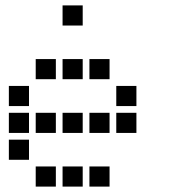

<svg xmlns="http://www.w3.org/2000/svg" viewBox="-20 -708 640 715"><path d="M214 -688Q213 -688 213 -688Q213 -688 213 -687V-614Q213 -613 213 -613Q213 -613 214 -613H287Q288 -613 288 -613Q288 -613 288 -614V-687Q288 -688 288 -688Q288 -688 287 -688ZM114 -488Q113 -488 113 -488Q113 -488 113 -487V-414Q113 -413 113 -413Q113 -413 114 -413H187Q188 -413 188 -413Q188 -413 188 -414V-487Q188 -488 188 -488Q188 -488 187 -488ZM214 -488Q213 -488 213 -488Q213 -488 213 -487V-414Q213 -413 213 -413Q213 -413 214 -413H287Q288 -413 288 -413Q288 -413 288 -414V-487Q288 -488 288 -488Q288 -488 287 -488ZM314 -488Q313 -488 313 -488Q313 -488 313 -487V-414Q313 -413 313 -413Q313 -413 314 -413H387Q388 -413 388 -413Q388 -413 388 -414V-487Q388 -488 388 -488Q388 -488 387 -488ZM14 -388Q13 -388 13 -388Q13 -388 13 -387V-314Q13 -313 13 -313Q13 -313 14 -313H87Q88 -313 88 -313Q88 -313 88 -314V-387Q88 -388 88 -388Q88 -388 87 -388ZM414 -388Q413 -388 413 -388Q413 -388 413 -387V-314Q413 -313 413 -313Q413 -313 414 -313H487Q488 -313 488 -313Q488 -313 488 -314V-387Q488 -388 488 -388Q488 -388 487 -388ZM14 -288Q13 -288 13 -288Q13 -288 13 -287V-214Q13 -213 13 -213Q13 -213 14 -213H87Q88 -213 88 -213Q88 -213 88 -214V-287Q88 -288 88 -288Q88 -288 87 -288ZM114 -288Q113 -288 113 -288Q113 -288 113 -287V-214Q113 -213 113 -213Q113 -213 114 -213H187Q188 -213 188 -213Q188 -213 188 -214V-287Q188 -288 188 -288Q188 -288 187 -288ZM214 -288Q213 -288 213 -288Q213 -288 213 -287V-214Q213 -213 213 -213Q213 -213 214 -213H287Q288 -213 288 -213Q288 -213 288 -214V-287Q288 -288 288 -288Q288 -288 287 -288ZM314 -288Q313 -288 313 -288Q313 -288 313 -287V-214Q313 -213 313 -213Q313 -213 314 -213H387Q388 -213 388 -213Q388 -213 388 -214V-287Q388 -288 388 -288Q388 -288 387 -288ZM414 -288Q413 -288 413 -288Q413 -288 413 -287V-214Q413 -213 413 -213Q413 -213 414 -213H487Q488 -213 488 -213Q488 -213 488 -214V-287Q488 -288 488 -288Q488 -288 487 -288ZM14 -188Q13 -188 13 -188Q13 -188 13 -187V-114Q13 -113 13 -113Q13 -113 14 -113H87Q88 -113 88 -113Q88 -113 88 -114V-187Q88 -188 88 -188Q88 -188 87 -188ZM114 -88Q113 -88 113 -88Q113 -88 113 -87V-14Q113 -13 113 -13Q113 -13 114 -13H187Q188 -13 188 -13Q188 -13 188 -14V-87Q188 -88 188 -88Q188 -88 187 -88ZM214 -88Q213 -88 213 -88Q213 -88 213 -87V-14Q213 -13 213 -13Q213 -13 214 -13H287Q288 -13 288 -13Q288 -13 288 -14V-87Q288 -88 288 -88Q288 -88 287 -88ZM314 -88Q313 -88 313 -88Q313 -88 313 -87V-14Q313 -13 313 -13Q313 -13 314 -13H387Q388 -13 388 -13Q388 -13 388 -14V-87Q388 -88 388 -88Q388 -88 387 -88Z"/></svg>

Font: Doto
Style: Bold
Weight: 700
Monospace: yes
Version: Version 1.000